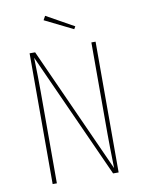

<svg xmlns="http://www.w3.org/2000/svg" viewBox="-93 -921 731 985"><g transform="rotate(-10 272.0 -428.5)"><path d="M211.9 -856.9 355 -776.9 347.2 -763.2 200.2 -835.9ZM443.8 -681.2V0H415L119.1 -654.8Q122.1 -552.2 122.1 -477.1V0H100.1V-681.2H128.9L424.8 -25.9Q421.9 -148.9 421.9 -205.1V-681.2Z"/></g></svg>

Font: Fira Sans Compressed Thin
Style: Regular
Weight: 100
Width: 1
Designer: Carrois Corporate & Edenspiekermann AG
Foundry: Carrois Corporate GbR & Edenspiekermann AG
Version: Version 4.203;PS 004.203;hotconv 1.0.88;makeotf.lib2.5.64775